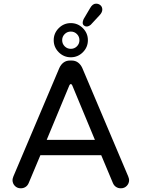

<svg xmlns="http://www.w3.org/2000/svg" viewBox="-20 -1016 769 1042"><path d="M47.9 -39.1Q47.9 -45.9 52.7 -58.6L301.8 -646.5Q310.5 -666 325.2 -676.8Q339.8 -687.5 359.4 -687.5H369.1Q388.7 -687.5 403.3 -676.8Q418 -666 426.8 -646.5L675.8 -58.6Q680.7 -45.9 680.7 -39.1Q680.7 -20.5 668 -7.3Q655.3 5.9 635.7 5.9Q621.1 5.9 609.9 -1.5Q598.6 -8.8 592.8 -22.5L529.3 -173.8H199.2L135.7 -22.5Q129.9 -8.8 118.7 -1.5Q107.4 5.9 92.8 5.9Q73.2 5.9 60.5 -7.3Q47.9 -20.5 47.9 -39.1ZM495.1 -256.8 372.1 -552.7Q369.1 -559.6 364.3 -559.6Q359.4 -559.6 356.4 -552.7L233.4 -256.8ZM364.3 -890.6Q402.3 -890.6 429.7 -863.3Q457 -835.9 457 -797.9Q457 -759.8 429.7 -732.4Q402.3 -705.1 364.3 -705.1Q326.2 -705.1 298.8 -732.4Q271.5 -759.8 271.5 -797.9Q271.5 -835.9 298.8 -863.3Q326.2 -890.6 364.3 -890.6ZM364.3 -751Q383.8 -751 397.5 -764.6Q411.1 -778.3 411.1 -797.9Q411.1 -817.4 397.5 -831.1Q383.8 -844.7 364.3 -844.7Q344.7 -844.7 331.1 -831.1Q317.4 -817.4 317.4 -797.9Q317.4 -778.3 331.1 -764.6Q344.7 -751 364.3 -751ZM433.6 -912.1 468.8 -971.7Q482.4 -996.1 501 -996.1Q515.6 -996.1 525.4 -987.3Q535.2 -978.5 535.2 -963.9Q535.2 -950.2 522.5 -935.5L472.7 -881.8Q460.9 -872.1 450.2 -872.1Q441.4 -872.1 435.1 -877.9Q428.7 -883.8 428.7 -892.6Q428.7 -900.4 433.6 -912.1Z"/></svg>

Font: jf-openhuninn-2.0
Style: Regular
Weight: 400
Designer: [Kosugi Maru]
Designed by MOTOYA      

[Varela Round]
Joe Prince (Latin component); Avraham Cornfeld (Hebrew component)
Foundry: justfont CO.,LTD.
Version: 2.0